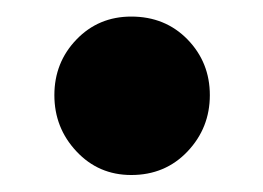

<svg xmlns="http://www.w3.org/2000/svg" viewBox="-20 -372 309 226"><path d="M134.5 -166Q96 -166 70 -193.8Q44 -221.5 44 -260Q44 -298.5 70 -325.5Q96 -352.5 134.5 -352.5Q174.5 -352.5 200.8 -325.5Q227 -298.5 227 -260Q227 -221.5 200.8 -193.8Q174.5 -166 134.5 -166Z"/></svg>

Font: Fraunces 144pt S050
Style: Bold
Weight: 700
Version: Version 1.000; ttfautohint (v1.8.3)